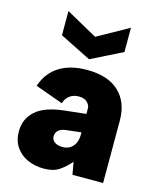

<svg xmlns="http://www.w3.org/2000/svg" viewBox="-114 -838 761 926"><g transform="rotate(15 266.0 -375.5)"><path d="M335 0 324 -62Q297 -31 268.5 -12Q240 7 192 7Q148 7 111.5 -9.5Q75 -26 53 -58Q31 -90 31 -136Q31 -198 75 -238Q119 -278 214 -289L324 -301V-330Q324 -344 310 -358.5Q296 -373 267 -373Q241 -373 222 -359Q203 -345 196 -320L57 -370Q80 -438 135 -472.5Q190 -507 273 -507Q378 -507 433 -455Q488 -403 488 -312V0ZM324 -209 246 -200Q223 -197 211 -185Q199 -173 199 -156Q199 -139 213.5 -128Q228 -117 254 -117Q275 -117 290.5 -126.5Q306 -136 315 -154Q324 -172 324 -199ZM424 -758V-637L268 -559L112 -637V-758L268 -671Z"/></g></svg>

Font: Albert Sans Black
Style: Regular
Weight: 900
Designer: Andreas Rasmussen
Foundry: a.Foundry
Version: Version 1.025